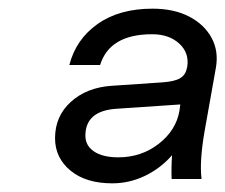

<svg xmlns="http://www.w3.org/2000/svg" viewBox="-20 -676 520 443"><path d="M452 -373Q440 -304 445 -263H376Q375 -289 377 -318Q351 -288 315 -270.5Q279 -253 239 -253Q178 -253 142.5 -282.5Q107 -312 107 -357Q107 -408 143.5 -441Q180 -474 237 -478L355 -486Q383 -488 395.5 -495.5Q408 -503 411 -518L412 -522Q417 -554 393.5 -575.5Q370 -597 331 -597Q233 -597 211 -526H140Q155 -585 205 -620.5Q255 -656 332 -656Q381 -656 416 -638Q451 -620 468 -589Q485 -558 478 -519ZM177 -363Q177 -340 197 -326.5Q217 -313 253 -313Q306 -313 346 -344Q386 -375 394 -420L396 -435L248 -425Q177 -420 177 -363Z"/></svg>

Font: Overused Grotesk
Style: Italic
Weight: 400
Italic angle: -10°
Version: Version 0.003